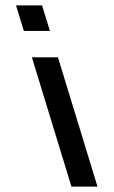

<svg xmlns="http://www.w3.org/2000/svg" viewBox="-20 -687 418 707"><path d="M243 0H339L193.4 -476H97.4ZM67.8 -573H163.8L135 -667H39Z"/></svg>

Font: Din Kursivschrift
Style: LeftEng
Weight: 400
Version: Version 1.089